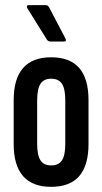

<svg xmlns="http://www.w3.org/2000/svg" viewBox="-20 -718 397 744"><path d="M178 6Q106 6 69.5 -35.5Q33 -77 33 -160V-330Q33 -413 69.5 -454.5Q106 -496 178 -496Q251 -496 287 -454.5Q323 -413 323 -330V-160Q323 -77 287 -35.5Q251 6 178 6ZM178 -77Q207 -77 220 -96.5Q233 -116 233 -161V-328Q233 -374 220 -393.5Q207 -413 178 -413Q150 -413 137 -393.5Q124 -374 124 -328V-161Q124 -116 137 -96.5Q150 -77 178 -77ZM176 -557Q167 -557 162 -564L86 -686Q83 -691 84.5 -694.5Q86 -698 91 -698H158Q166 -698 170 -690L234 -568Q236 -563 235 -560Q234 -557 228 -557Z"/></svg>

Font: Sofia Sans Extra Condensed SemiBold
Style: Regular
Weight: 600
Designer: Botio Nikoltchev, Ani Petrova
Foundry: lettersoup
Version: Version 4.101